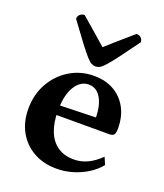

<svg xmlns="http://www.w3.org/2000/svg" viewBox="-135 -807 775 909"><g transform="rotate(20 252.5 -352.5)"><path d="M256.4 12Q190.4 12 140.4 -16.2Q90.4 -44.4 62.7 -94.3Q35 -144.2 35 -209.5Q35 -281.6 67.1 -338.7Q99.2 -395.8 153.8 -428.9Q208.4 -462 275.1 -462Q333.4 -462 376 -437.6Q418.5 -413.2 442.3 -369.4Q466.1 -325.6 466.1 -266.5Q466.1 -242.1 459.1 -234.5Q452.1 -226.9 436.8 -226.9H125.4V-273.6L361.4 -280.2L349.9 -265.1Q351 -312.7 340.9 -346.1Q330.8 -379.5 311.9 -397.2Q293.1 -414.9 266.4 -414.9Q223.5 -414.9 196.6 -370.7Q169.7 -326.5 169.7 -247.4Q169.7 -187.9 186.8 -145.2Q203.8 -102.5 237.1 -79.7Q270.5 -57 318.5 -57Q354.9 -57 387.8 -72.7Q420.8 -88.5 452 -119.2L467.7 -82.9Q445.4 -54.7 411.2 -33.1Q377.1 -11.5 337.5 0.2Q298 12 256.4 12ZM265.3 -506Q254.1 -506 244.1 -511.2Q234.1 -516.4 218.3 -533.9Q202.5 -551.5 174.9 -587.8Q147.3 -624.1 101.6 -687Q101.6 -700 110.8 -708.7Q119.9 -717.3 134 -717.3Q181 -676.7 213 -649Q245 -621.4 265.3 -603.1Q285 -621.4 316.7 -649Q348.5 -676.7 395.5 -717.3Q410.1 -717.3 418.9 -708.7Q427.8 -700 427.8 -687Q382.1 -624.1 354.8 -587.8Q327.5 -551.5 311.4 -533.9Q295.4 -516.4 285.6 -511.2Q275.9 -506 265.3 -506Z"/></g></svg>

Font: Pitagon Serif
Style: Regular
Weight: 400
Designer: Travis Tran
Foundry: Pitagon
Version: Version 1.000;gftools[0.9.26]